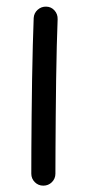

<svg xmlns="http://www.w3.org/2000/svg" viewBox="-20 -531 272 587"><path d="M121.6 -510.7Q136.7 -510.3 146.7 -499Q156.7 -487.8 156.2 -472.2Q154.8 -438.5 153.6 -390.1Q152.3 -341.8 151.6 -286.9Q150.9 -231.9 150.4 -177.7Q149.9 -123.5 149.7 -77.1Q149.4 -30.8 149.4 0Q149.4 15.1 138.7 25.9Q127.9 36.6 112.3 36.6Q97.2 36.6 86.4 25.9Q75.7 15.1 75.7 0Q75.7 -30.8 75.9 -77.4Q76.2 -124 76.7 -178.5Q77.1 -232.9 78.1 -288.1Q79.1 -343.3 80.3 -392.1Q81.5 -440.9 83 -476.1Q84 -491.2 95.2 -501.2Q106.4 -511.2 121.6 -510.7Z"/></svg>

Font: Mikhak-DS2-FD Regular
Style: Regular
Weight: 400
Designer: Amin Abedi
Version: Version 3.4